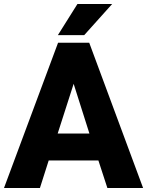

<svg xmlns="http://www.w3.org/2000/svg" viewBox="-28 -942 737 962"><path d="M394 -766H262L360 -922H534ZM263 -728H419L689 0H510L465 -138H216L172 0H-8ZM341 -522 261 -273H420Z"/></svg>

Font: Freesentation 9 Black
Style: Regular
Weight: 900
Designer: glyphs from Roboto by Christian Robertson / Hangul glyphs from Noto Sans CJK(Source Han Sans) by Jang Soo-young and Kang
Foundry: PT&
Version: Version 2.001